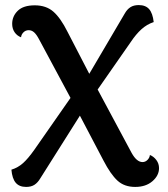

<svg xmlns="http://www.w3.org/2000/svg" viewBox="-20 -725 663 757"><path d="M607 -62Q607 -33 581 -10.5Q555 12 513 12Q470 12 443 -13Q416 -38 388 -92L295 -269L139 -22Q129 -5 116 3.5Q103 12 83 12Q56 12 42 -4.5Q28 -21 25 -56Q51 -64 71 -82Q91 -100 115 -134L258 -339L134 -570Q124 -589 114.5 -597.5Q105 -606 93 -606Q81 -606 72.5 -597.5Q64 -589 63 -578Q47 -584 37.5 -598Q28 -612 28 -631Q28 -661 50 -682.5Q72 -704 117 -704Q162 -704 190.5 -679Q219 -654 246 -600L332 -434L472 -672Q481 -688 494 -696.5Q507 -705 527 -705Q554 -705 568 -689Q582 -673 586 -638Q559 -629 537.5 -609.5Q516 -590 496 -560L365 -372L499 -122Q519 -86 542 -86Q553 -86 561.5 -94.5Q570 -103 571 -114Q586 -108 596.5 -94Q607 -80 607 -62Z"/></svg>

Font: Arima Madurai
Style: Bold
Weight: 700
Designer: Joana Correia and Natanael Gama
Foundry: NDISCOVER
Version: Version 1.019